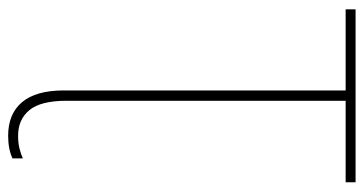

<svg xmlns="http://www.w3.org/2000/svg" viewBox="-236 -518 914 483"><g transform="rotate(90 221.5 -277.0)"><path d="M322 160Q267 160 237.5 125Q208 90 208 20V-689H4V-714H439V-689H234V13Q234 78 257.5 106.5Q281 135 322 135Q340 135 354 131.5Q368 128 379 123V149Q356 160 322 160Z"/></g></svg>

Font: Noto Sans SemiCondensed Thin
Style: Regular
Weight: 100
Width: 4
Designer: Monotype Design Team
Foundry: Monotype Imaging Inc.
Version: Version 2.013; ttfautohint (v1.8.4.7-5d5b)